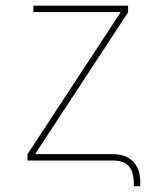

<svg xmlns="http://www.w3.org/2000/svg" viewBox="-20 -566 563 677"><path d="M452.1 88.9V90.8H474.6V76.2C474.6 14.2 439.5 -22.5 377.9 -22.5H105.5V-25.4L431.6 -522.5V-545.9H97.7V-523.4H403.8V-520.5L77.1 -22.5V0H376C431.2 0 452.1 25.4 452.1 88.9Z"/></svg>

Font: Raveo Thin
Style: Regular
Weight: 100
Designer: Jakub Foglar, Rasmus Andersson (Inter)
Foundry: Jakubfoglar.com
Version: Version 1.100;Glyphs 3.2.3 (3260)